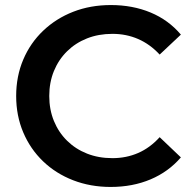

<svg xmlns="http://www.w3.org/2000/svg" viewBox="-20 -730 758 760"><path d="M418 10Q338 10 269.5 -16.5Q201 -43 150.5 -91.5Q100 -140 72 -206Q44 -272 44 -350Q44 -428 72 -494Q100 -560 151 -608.5Q202 -657 270 -683.5Q338 -710 419 -710Q505 -710 576 -680.5Q647 -651 696 -593L612 -514Q574 -555 527 -575.5Q480 -596 425 -596Q370 -596 324.5 -578Q279 -560 245.5 -527Q212 -494 193.5 -449Q175 -404 175 -350Q175 -296 193.5 -251Q212 -206 245.5 -173Q279 -140 324.5 -122Q370 -104 425 -104Q480 -104 527 -124.5Q574 -145 612 -187L696 -107Q647 -50 576 -20Q505 10 418 10Z"/></svg>

Font: Montserrat Thin SemiBold
Style: Regular
Weight: 600
Version: Version 9.000